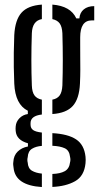

<svg xmlns="http://www.w3.org/2000/svg" viewBox="-20 -626 420 814"><path d="M157.5 167Q44.5 160 37.5 85Q36.5 79 36 73Q35.5 67 36.5 60.5Q38 33 55 16.5Q72 0 98.5 -5V-18.5Q49.5 -32 46.5 -71Q45.5 -81 46.5 -90Q48 -110 62.5 -124.8Q77 -139.5 98 -142.5V-156.5Q44.5 -183 40.5 -271.5Q39 -311.5 38.5 -341.5Q38 -371.5 38.5 -402.8Q39 -434 40.5 -477.5Q44 -541.5 71 -572Q98 -602.5 157.5 -606.5V-545Q117 -538 115 -485Q111 -368 115 -263.5Q116 -235.5 126.2 -221.5Q136.5 -207.5 157.5 -203.5V-140.5Q109.5 -135 109.5 -104V-98Q109.5 -82.5 120.2 -74.8Q131 -67 157.5 -64V-7.5Q132 -5.5 115.5 4.8Q99 15 97.5 40.5Q94.5 52 97.5 63.5Q99 88 115.5 97.8Q132 107.5 157.5 110ZM202 -142.5V-203.5Q223 -207.5 233 -221.5Q243 -235.5 244.5 -263.5Q248 -368 244.5 -485Q243 -513 233 -526.8Q223 -540.5 202 -545V-606.5Q279.5 -600.5 303.5 -548H316.5Q318.5 -572.5 335.2 -586.2Q352 -600 379.5 -600V-539.5H369Q320 -539.5 320 -467.5V-442Q320 -408.5 320.2 -382.5Q320.5 -356.5 320.5 -330.5Q320.5 -304.5 319 -271.5Q316 -207.5 288.8 -177Q261.5 -146.5 202 -142.5ZM202 166.5V111.5Q235 110.5 254.5 99.8Q274 89 277 62Q280 52 277 39Q274 11.5 254.5 2.5Q235 -6.5 202 -8V-61.5Q268 -58 302.5 -35.2Q337 -12.5 342.5 38Q344 51.5 342.5 66.5Q337 120.5 298.5 142.2Q260 164 202 166.5Z"/></svg>

Font: Big Shoulders Stencil Display Medium
Style: Regular
Weight: 500
Designer: Patric King
Foundry: XO Type Co
Version: Version 1.000